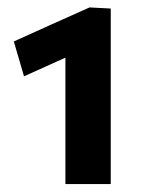

<svg xmlns="http://www.w3.org/2000/svg" viewBox="-20 -784 377 504"><path d="M43 -583.7 16.3 -675.2Q67.5 -698.4 116.7 -720.5Q166 -742.7 215 -764.5L210.6 -659Q173 -642.3 131.4 -623.5Q89.7 -604.7 43 -583.7ZM151.7 -300.8Q151.7 -337 151.7 -370.7Q151.7 -404.3 151.7 -446.3V-575.4Q151.7 -610.5 151.7 -645Q151.7 -679.4 151.7 -713.7L215 -764.5L270.7 -761.6Q270.7 -720.8 270.7 -680.4Q270.7 -640 270.7 -598.9V-446.3Q270.7 -404.3 270.7 -370.7Q270.7 -337 270.7 -300.8Z"/></svg>

Font: Commissioner Thin
Style: Regular
Weight: 100
Designer: Kostas Bartsokas
Foundry: Kostas Bartsokas
Version: Version 1.001;gftools[0.9.23]